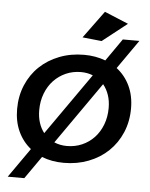

<svg xmlns="http://www.w3.org/2000/svg" viewBox="-58 -802 740 946"><g transform="rotate(5 312.5 -329.5)"><path d="M118 -49.5Q77.5 -82 55.2 -130.5Q33 -179 33 -240Q33 -305 56 -359.2Q79 -413.5 120 -452.5Q161 -491.5 217 -513.2Q273 -535 339 -535Q396.5 -535 445 -516.5L522 -627H604L504 -484Q546 -451.5 569 -402.8Q592 -354 592 -292Q592 -227 568.8 -172.5Q545.5 -118 504.5 -78.8Q463.5 -39.5 407.2 -17.8Q351 4 285 4Q254.5 4 227.2 -1Q200 -6 176 -15.5L98 96H16ZM331 -449Q291 -449 256.5 -433.8Q222 -418.5 196.5 -391.5Q171 -364.5 156.5 -326.8Q142 -289 142 -244Q142 -210.5 151 -182.5Q160 -154.5 176.5 -133.5L390 -438Q376.5 -443.5 361.8 -446.2Q347 -449 331 -449ZM482 -285Q482 -319.5 472.2 -348.2Q462.5 -377 444.5 -399L230 -92.5Q259 -80 293 -80Q333 -80 367.5 -95Q402 -110 427.5 -137Q453 -164 467.5 -201.8Q482 -239.5 482 -285ZM422.5 -755 540.5 -706 418.5 -610 323.5 -620Z"/></g></svg>

Font: Argentum Sans
Style: Italic
Weight: 400
Italic angle: -11.3099°
Designer: Julieta Ulanovsky, Owen Earl, Rasmus Andersson, Cristiano Sobral
Foundry: The Argentum Sans Project Authors
Version: Version 3.131; ttfautohint (v1.8.4.7-5d5b-dirty)